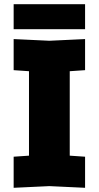

<svg xmlns="http://www.w3.org/2000/svg" viewBox="-20 -890 470 914"><path d="M45 4V-144L118 -149V-551L45 -556V-704L215 -696L385 -704V-556L312 -551V-149L385 -144V4L215 -4ZM45 -751V-870H385V-751Z"/></svg>

Font: Tektur ExtraBold
Style: Regular
Weight: 800
Designer: Adam Jagosz
Foundry: Adam Jagosz
Version: Version 1.005;gftools[0.9.30]